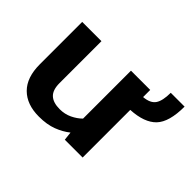

<svg xmlns="http://www.w3.org/2000/svg" viewBox="-116 -739 952 952"><g transform="rotate(45 360.5 -263.0)"><path d="M232 10Q147 10 99.5 -37.5Q52 -85 52 -177V-474H187V-180Q187 -132 210 -110.5Q233 -89 279 -89Q314 -89 343.5 -103Q373 -117 394 -138V-474H529V-424Q576 -428 593.5 -454Q611 -480 611 -536H708Q708 -428 665.5 -383.5Q623 -339 529 -334V0H404L399 -45Q369 -21 328.5 -5.5Q288 10 232 10Z"/></g></svg>

Font: Kanit Medium
Style: Regular
Weight: 500
Designer: Katatrad Team
Foundry: CadsonDemak
Version: Version 2.000; ttfautohint (v1.8.3)